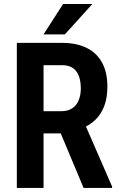

<svg xmlns="http://www.w3.org/2000/svg" viewBox="-20 -921 588 941"><path d="M62.5 -710.9H283.7Q354.5 -710.9 404.3 -686.5Q454.1 -662.1 480.2 -614.3Q506.3 -566.4 506.3 -496.6Q506.3 -440.9 490.5 -400.1Q474.6 -359.4 445.6 -332Q416.5 -304.7 375.5 -289.6L335.9 -267.1H152.8L152.3 -376H280.8Q312.5 -376 333.7 -390.1Q355 -404.3 365.5 -429.4Q376 -454.6 376 -487.3Q376 -522.9 366.5 -548.6Q356.9 -574.2 336.7 -587.9Q316.4 -601.6 283.7 -601.6H193.4V0H62.5ZM389.6 0 256.3 -318.4H393.6L529.3 -6.8V0ZM193.4 -752.4 289.1 -901.4H432.6L297.9 -752.4Z"/></svg>

Font: Roboto Condensed SemiBold
Style: Regular
Weight: 600
Designer: Christian Robertson
Foundry: Google
Version: Version 3.008; 2023